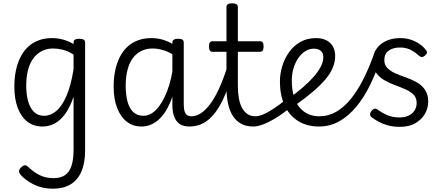

<svg xmlns="http://www.w3.org/2000/svg" viewBox="-20 -750 2670 1164"><path d="M300 394Q237 394 187 369.5Q137 345 105 310Q96 299 95.5 288Q95 277 109 264Q122 252 131.5 252Q141 252 152 263Q185 294 221 312Q257 330 305 330Q346 330 373 312.5Q400 295 413 256.5Q426 218 426 157V-164Q404 -98 374.5 -58.5Q345 -19 311 -1Q277 17 237 17Q185 17 147 -11.5Q109 -40 88 -94.5Q67 -149 67 -226Q67 -278 76.5 -323Q86 -368 104.5 -404.5Q123 -441 150.5 -466.5Q178 -492 214.5 -505.5Q251 -519 295 -519Q330 -519 362.5 -510Q395 -501 426 -483V-493Q426 -504 434.5 -509.5Q443 -515 460 -515Q478 -515 487 -509.5Q496 -504 496 -493V161Q496 238 473.5 290Q451 342 407.5 368Q364 394 300 394ZM248 -48Q286 -48 320.5 -76.5Q355 -105 382.5 -167.5Q410 -230 426 -331V-419Q392 -441 360.5 -448.5Q329 -456 302 -456Q272 -456 246.5 -446Q221 -436 201 -417.5Q181 -399 167 -371.5Q153 -344 146 -308.5Q139 -273 139 -228Q139 -180 150 -138.5Q161 -97 185 -72.5Q209 -48 248 -48Z M838 17Q787 17 749.5 -11.5Q712 -40 690.5 -94.5Q669 -149 669 -226Q669 -278 678.5 -323Q688 -368 706.5 -404.5Q725 -441 752.5 -466.5Q780 -492 816.5 -505.5Q853 -519 898 -519Q939 -519 976 -506.5Q1013 -494 1051 -468V-403Q1010 -434 973 -445Q936 -456 905 -456Q874 -456 848.5 -446Q823 -436 803 -417.5Q783 -399 769.5 -371.5Q756 -344 749 -308.5Q742 -273 742 -228Q742 -178 752.5 -136.5Q763 -95 787 -71.5Q811 -48 850 -48Q891 -48 927.5 -85.5Q964 -123 992.5 -195.5Q1021 -268 1034 -375L1054 -308Q1042 -198 1010.5 -126Q979 -54 934.5 -18.5Q890 17 838 17ZM1128 17Q1105 17 1086 10Q1067 3 1054 -12Q1041 -27 1033 -52Q1025 -77 1025 -114V-492Q1025 -504 1034 -509.5Q1043 -515 1060 -515Q1078 -515 1086 -509.5Q1094 -504 1094 -493V-120Q1094 -80 1104.5 -62.5Q1115 -45 1141 -45Q1151 -45 1156.5 -35.5Q1162 -26 1161 -14Q1160 -2 1152 7.5Q1144 17 1128 17Z M1128 17Q1115 17 1109 7.5Q1103 -2 1104 -14Q1105 -26 1114 -35.5Q1123 -45 1140 -45Q1168 -45 1195.5 -62Q1223 -79 1251.5 -115.5Q1280 -152 1308 -213Q1336 -274 1364 -363Q1367 -375 1378 -375Q1389 -375 1398 -368.5Q1407 -362 1404 -350Q1377 -254 1348.5 -184.5Q1320 -115 1287 -70.5Q1254 -26 1215 -4.5Q1176 17 1128 17Z M1515 17Q1474 17 1443.5 1Q1413 -15 1393 -45Q1373 -75 1363 -119.5Q1353 -164 1353 -221V-436H1270Q1258 -436 1252.5 -443.5Q1247 -451 1247 -468Q1247 -486 1252.5 -493Q1258 -500 1270 -500H1353V-708Q1353 -719 1361.5 -724.5Q1370 -730 1388 -730Q1404 -730 1413 -724.5Q1422 -719 1422 -708V-500H1555Q1567 -500 1572.5 -493Q1578 -486 1578 -468Q1578 -451 1572.5 -443.5Q1567 -436 1555 -436H1422V-230Q1422 -189 1428 -155Q1434 -121 1447 -96.5Q1460 -72 1480.5 -58.5Q1501 -45 1528 -45Q1540 -45 1546 -35.5Q1552 -26 1551 -14Q1550 -2 1541 7.5Q1532 17 1515 17Z M1516 17Q1503 17 1497 7.5Q1491 -2 1492 -14Q1493 -26 1502 -35.5Q1511 -45 1528 -45Q1547 -45 1573.5 -55.5Q1600 -66 1636 -89.5Q1672 -113 1720 -151Q1729 -159 1738.5 -155.5Q1748 -152 1753.5 -143Q1759 -134 1758.5 -123Q1758 -112 1748 -104Q1693 -59 1649.5 -33Q1606 -7 1573 5Q1540 17 1516 17Z M1732 -154Q1779 -188 1817 -221Q1855 -254 1882.5 -285.5Q1910 -317 1925 -346.5Q1940 -376 1940 -402Q1940 -430 1924 -442.5Q1908 -455 1883 -455Q1855 -455 1830.5 -439.5Q1806 -424 1787.5 -396.5Q1769 -369 1759 -334.5Q1749 -300 1749 -262Q1749 -207 1761.5 -165.5Q1774 -124 1797 -97.5Q1820 -71 1849.5 -58Q1879 -45 1915 -45Q1927 -45 1933.5 -35.5Q1940 -26 1940 -14Q1940 -2 1934 7.5Q1928 17 1915 17Q1839 17 1785.5 -17.5Q1732 -52 1704.5 -113Q1677 -174 1677 -256Q1677 -303 1691.5 -350Q1706 -397 1733.5 -435Q1761 -473 1801.5 -496Q1842 -519 1896 -519Q1933 -519 1959 -505.5Q1985 -492 1998.5 -467.5Q2012 -443 2012 -411Q2012 -374 1996.5 -337.5Q1981 -301 1950 -265.5Q1919 -230 1875.5 -193Q1832 -156 1777 -117Z M1914 17Q1906 17 1901 7.5Q1896 -2 1896 -14Q1896 -26 1901 -35.5Q1906 -45 1914 -45Q1971 -45 2018.5 -72.5Q2066 -100 2107 -150.5Q2148 -201 2183 -270.5Q2218 -340 2248 -424Q2253 -435 2265 -435.5Q2277 -436 2287 -430Q2297 -424 2294 -413Q2265 -321 2227.5 -242.5Q2190 -164 2142.5 -106Q2095 -48 2038.5 -15.5Q1982 17 1914 17Z M2403 19Q2363 19 2331 10Q2299 1 2274.5 -12.5Q2250 -26 2232 -40Q2223 -48 2223.5 -58Q2224 -68 2234 -80Q2243 -89 2251 -91Q2259 -93 2270 -85Q2299 -64 2330.5 -51Q2362 -38 2402 -38Q2433 -38 2456 -48.5Q2479 -59 2492.5 -79Q2506 -99 2506 -126Q2506 -158 2486.5 -177Q2467 -196 2437 -209Q2407 -222 2373 -234.5Q2339 -247 2309 -264.5Q2279 -282 2259.5 -309.5Q2240 -337 2240 -382Q2240 -421 2261 -452Q2282 -483 2319 -501Q2356 -519 2407 -519Q2443 -519 2473 -508.5Q2503 -498 2525.5 -482Q2548 -466 2561 -448Q2570 -438 2568.5 -430Q2567 -422 2556 -413Q2546 -404 2537 -404.5Q2528 -405 2519 -413Q2493 -437 2466 -449.5Q2439 -462 2405 -462Q2363 -462 2336.5 -443Q2310 -424 2310 -386Q2310 -356 2329 -337Q2348 -318 2378 -305Q2408 -292 2442.5 -280Q2477 -268 2507.5 -250.5Q2538 -233 2557 -205Q2576 -177 2576 -134Q2576 -95 2556.5 -60.5Q2537 -26 2499 -3.5Q2461 19 2403 19Z"/></svg>

Font: Playwrite GB S Light
Style: Regular
Weight: 300
Designer: Veronika Burian, José Scaglione
Foundry: TypeTogether
Version: Version 1.002